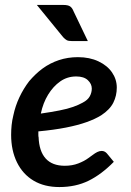

<svg xmlns="http://www.w3.org/2000/svg" viewBox="-20 -749 528 776"><path d="M220 7Q159 7 115.5 -19Q72 -45 48.5 -93Q25 -141 25 -204Q25 -224 27 -243.5Q29 -263 34 -283Q42 -321 58.5 -356Q75 -391 98 -421Q110 -435 123.5 -448Q137 -461 152 -472Q182 -494 218 -506Q254 -518 295 -518Q342 -518 378 -501Q414 -484 433 -456Q452 -428 452 -395Q452 -362 438 -334Q424 -306 389 -283Q365 -268 330 -255.5Q295 -243 247 -233.5Q199 -224 135 -218Q135 -212 135 -204Q135 -196 136 -195Q138 -138 164.5 -108.5Q191 -79 242 -79Q272 -79 296.5 -88.5Q321 -98 337 -110Q346 -116 355 -123Q364 -130 373 -134.5Q382 -139 391 -139Q403 -139 412 -129L440 -95Q390 -44 338 -18.5Q286 7 220 7ZM145 -290Q187 -296 220 -302.5Q253 -309 275.5 -317Q298 -325 314 -334Q335 -345 343 -360Q351 -375 351 -391Q351 -410 335 -425Q319 -440 288 -440Q252 -440 223.5 -420Q195 -400 174.5 -366.5Q154 -333 145 -290ZM129 -729H236Q255 -729 263.5 -723Q272 -717 277 -704L335 -583H271Q257 -583 250 -586.5Q243 -590 235 -599Z"/></svg>

Font: Aleo SemiBold
Style: Italic
Weight: 600
Italic angle: -7°
Designer: Alessio Laiso
Foundry: Alessio Laiso
Version: Version 2.001;gftools[0.9.29]